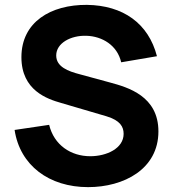

<svg xmlns="http://www.w3.org/2000/svg" viewBox="-20 -754 711 789"><path d="M342 15C489 15 631 -59 631 -214C631 -359 506 -395 432 -415L307 -449C261 -461 211 -479 211 -526C211 -577 271 -609 335 -607C400 -605 462 -568 478 -498L625 -523C590 -658 486 -732 337 -734C189 -735 68 -664 68 -519C68 -382 175 -347 231 -331L418 -276C474 -259 488 -233 488 -204C488 -144 418 -112 351 -112C271 -112 202 -158 182 -241L40 -220C62 -74 182 15 342 15Z"/></svg>

Font: Eudonet ExtraBold
Style: Regular
Weight: 800
Designer: Mikhail Sharanda
Foundry: Mikhail Sharanda
Version: Version 4.503;Glyphs 3.1.2 (3151)